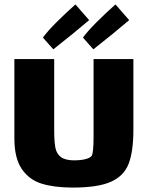

<svg xmlns="http://www.w3.org/2000/svg" viewBox="-20 -837 668 868"><path d="M321 -817 383 -746Q354 -721 305.5 -681.5Q257 -642 221 -614L174 -667Q194 -695 236 -737Q278 -779 321 -817ZM502 -817 564 -746Q535 -721 486.5 -681.5Q438 -642 402 -614L355 -667Q375 -695 417 -737Q459 -779 502 -817ZM583 -570V-251Q583 -152 561.5 -96.5Q540 -41 481 -15Q422 11 309 11Q226 11 169 -6.5Q112 -24 78.5 -73Q45 -122 45 -211V-570H225V-249Q225 -196 230.5 -168.5Q236 -141 256 -126.5Q276 -112 317 -112Q342 -112 364 -117Q386 -122 394 -132Q403 -144 403 -219V-570Z"/></svg>

Font: Lalezar
Style: Regular
Weight: 400
Designer: Borna Izadpanah
Foundry: Borna Izadpanah
Version: Version 1.003